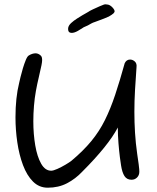

<svg xmlns="http://www.w3.org/2000/svg" viewBox="-20 -923 728 893"><path d="M202 -50Q162 -50 133.5 -78.5Q105 -107 87 -155Q69 -203 60.5 -261Q52 -319 52 -377Q52 -469 69 -537Q71 -546 75.5 -565Q80 -584 86.5 -605.5Q93 -627 100 -644Q107 -661 114 -665Q122 -670 130 -672.5Q138 -675 145 -675Q155 -675 164 -669Q170 -665 173 -660Q176 -655 176 -644Q176 -635 173 -620Q168 -595 160.5 -564Q153 -533 147 -500Q141 -467 138 -430.5Q135 -394 135 -359Q135 -299 144 -246.5Q153 -194 171.5 -161.5Q190 -129 218 -129Q228 -129 247 -137.5Q266 -146 284.5 -157Q303 -168 312 -175Q367 -221 404.5 -266.5Q442 -312 468 -364.5Q494 -417 515.5 -481.5Q537 -546 560 -629Q568 -646 585 -646Q597 -646 607 -637Q617 -628 615 -611Q611 -556 608 -504.5Q605 -453 605 -403Q605 -354 608 -305.5Q611 -257 618 -208Q623 -175 625 -159Q627 -143 627.5 -136.5Q628 -130 628 -124Q628 -108 617.5 -97.5Q607 -87 592 -87Q570 -87 559 -104Q548 -121 543 -154Q541 -165 537.5 -192.5Q534 -220 531 -257Q528 -294 528 -330Q484 -246 363 -125Q331 -91 291.5 -70.5Q252 -50 202 -50ZM313 -770Q305 -770 300.5 -775Q296 -780 297 -793Q299 -805 311 -816Q323 -827 338 -836.5Q353 -846 363 -852Q371 -857 378 -860.5Q385 -864 391 -868Q396 -872 412 -879.5Q428 -887 444 -894Q460 -901 464 -902Q467 -903 470 -903Q474 -903 479 -902Q491 -901 502.5 -889Q514 -877 513 -869Q512 -865 507 -860Q505 -859 503.5 -857.5Q502 -856 499 -854L486 -846Q482 -844 463.5 -836.5Q445 -829 422 -821Q412 -818 404 -813.5Q396 -809 389 -805Q381 -801 374.5 -798.5Q368 -796 366 -794Q359 -789 342.5 -779.5Q326 -770 313 -770Z"/></svg>

Font: Fuzzy Bubbles
Style: Regular
Weight: 400
Designer: Robert E. Leuschke
Foundry: Robert E. Leuschke
Version: Version 1.010; ttfautohint (v1.8.3)